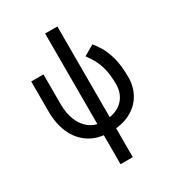

<svg xmlns="http://www.w3.org/2000/svg" viewBox="-218 -851 1089 1193"><g transform="rotate(-30 326.5 -254.0)"><path d="M336.4 9.8Q424.3 9.8 483.9 -22.2Q543.5 -54.2 574 -108.4Q604.5 -162.6 604.5 -228.5Q604.5 -314 589.1 -369.9Q573.7 -425.8 552.5 -460.7Q531.2 -495.6 513.2 -517.6L438.5 -474.6Q458.5 -448.2 476.3 -416.3Q494.1 -384.3 505.4 -339.4Q516.6 -294.4 516.6 -228.5Q516.6 -195.8 505.6 -166.7Q494.6 -137.7 472.4 -115.7Q450.2 -93.8 416.3 -81.1Q382.3 -68.4 336.4 -68.4Q275.4 -68.4 235.4 -99.1Q195.3 -129.9 175.8 -180.9Q156.2 -231.9 156.2 -293V-507.8H68.4V-293Q68.4 -205.1 98.6 -136.7Q128.9 -68.4 188.7 -29.3Q248.5 9.8 336.4 9.8ZM292 214.8H379.9V-722.7H292Z"/></g></svg>

Font: Giphurs
Style: Regular
Weight: 400
Version: Version 2.010